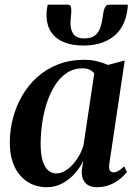

<svg xmlns="http://www.w3.org/2000/svg" viewBox="-20 -791 584 822"><path d="M448 -89.5Q445 -68.5 450.5 -60.8Q456 -53 466 -53Q475.5 -53 486.8 -59.2Q498 -65.5 511.5 -79L523.5 -55Q515 -43 497 -27.5Q479 -12 453.5 -0.8Q428 10.5 396 10.5Q360.5 10.5 344.2 -9.5Q328 -29.5 330 -61.5L336.5 -102.5Q323.5 -74.5 300.8 -48.8Q278 -23 247.5 -6.2Q217 10.5 181 10.5Q134 10.5 98 -12.5Q62 -35.5 42 -78.2Q22 -121 22 -180.5Q22 -233.5 35.5 -285Q49 -336.5 75 -381.5Q101 -426.5 139.5 -461Q178 -495.5 228.5 -515.2Q279 -535 340.5 -535Q369 -535 395.2 -528.8Q421.5 -522.5 442.5 -513L514 -532ZM383.5 -476.5Q377 -486 364.5 -492.2Q352 -498.5 333.5 -498.5Q295 -498.5 265.5 -478.5Q236 -458.5 214.8 -424.8Q193.5 -391 180 -348.8Q166.5 -306.5 160.2 -261.5Q154 -216.5 154 -174.5Q154 -129.5 162.8 -101.8Q171.5 -74 186.5 -61.2Q201.5 -48.5 221 -48.5Q238.5 -48.5 255.8 -58Q273 -67.5 288.8 -84Q304.5 -100.5 317.2 -122.2Q330 -144 337.5 -169ZM270 -771Q281.5 -771 283.8 -761.2Q286 -751.5 285 -735.5Q284.5 -728.5 283.5 -718.5Q282.5 -708.5 282 -701.5Q280 -667.5 293 -647Q306 -626.5 341.5 -626.5Q371 -626.5 387 -639.5Q403 -652.5 410.2 -675.2Q417.5 -698 421 -727.5Q423 -745.5 428.8 -758.2Q434.5 -771 447 -771H527Q527 -766.5 526.8 -761Q526.5 -755.5 525 -746Q514 -671.5 464.5 -633.8Q415 -596 336.5 -596Q287 -596 250.5 -611.8Q214 -627.5 195.5 -659.2Q177 -691 179.5 -739Q180 -747 181.2 -755Q182.5 -763 184.5 -771Z"/></svg>

Font: Merriweather 96pt SemiBold
Style: Italic
Weight: 600
Italic angle: -7.8°
Version: Version 2.101